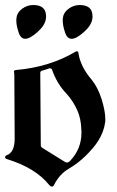

<svg xmlns="http://www.w3.org/2000/svg" viewBox="-21 -728 455 747"><path d="M108.4 -708.5Q158.2 -708.5 158.2 -664.6Q158.2 -662.6 158.2 -660.6Q158.2 -658.7 157.7 -656.2Q154.8 -629.9 125 -603.5Q95.2 -577.1 77.6 -577.1H77.1Q59.1 -577.1 51.3 -602.5Q42.5 -628.4 42.5 -647.9Q42.5 -650.4 42.5 -652.3Q42.5 -654.3 43 -656.2Q44.4 -678.2 64.9 -693.8Q85 -708.5 108.4 -708.5ZM289.1 -708.5Q338.9 -708.5 338.9 -664.6Q338.9 -662.6 338.9 -660.6Q338.9 -658.7 338.4 -656.2Q335.4 -629.9 305.7 -603.5Q275.9 -577.1 258.3 -577.1H257.8Q239.7 -577.1 231.9 -602.5Q223.1 -628.4 223.1 -647.9Q223.1 -650.4 223.1 -652.3Q223.1 -654.3 223.6 -656.2Q225.1 -678.2 245.6 -693.8Q265.6 -708.5 289.1 -708.5ZM189 -7.8Q185.5 -2 180.7 -2Q176.3 -2 170.9 -7.8Q117.2 -74.7 7.8 -108.4Q-1 -110.8 -1 -115.7Q-1 -116.2 -0.7 -118.9Q-0.5 -121.6 4.9 -124Q36.1 -134.8 36.1 -189L34.7 -438Q34.7 -443.4 33.9 -445.6Q33.2 -447.8 33.2 -448.7Q33.2 -450.7 34.7 -452.9Q36.1 -455.1 41 -455.6Q171.4 -466.8 272 -526.4Q274.4 -528.3 277.8 -528.3Q278.8 -528.3 281.2 -527.6Q283.7 -526.9 284.2 -521Q292 -468.8 335.9 -417.5Q359.4 -388.7 374.5 -341.8Q388.7 -294.9 388.7 -265.6Q388.7 -262.2 388.7 -259Q388.7 -255.9 388.2 -252.9Q385.7 -233.4 378.9 -215.6Q372.1 -197.8 362.3 -181.9Q352.5 -166 340.1 -151.6Q327.6 -137.2 314.5 -124Q283.2 -92.8 246.1 -71.3Q210 -50.3 189 -7.8ZM137.7 -163.1Q137.7 -155.8 143.6 -152.8L230 -99.1Q234.9 -95.7 239.3 -95.7Q246.6 -95.7 253.4 -104Q295.9 -149.4 295.9 -211.9Q295.9 -214.8 295.9 -217.8Q295.9 -220.7 295.4 -223.6Q294.4 -267.6 278.6 -301.5Q262.7 -335.4 239.3 -361.8Q200.7 -401.4 181.2 -457.5Q180.2 -460 177.5 -461.2Q174.8 -462.4 173.3 -462.4Q171.4 -462.4 170.4 -461.9Q163.1 -459.5 155.8 -457Q148.4 -454.6 141.1 -452.6Q135.7 -450.2 135.7 -444.3Z"/></svg>

Font: UnifrakturMaguntia sl
Style: Regular
Weight: 400
Designer: j. 'mach' wust, based on a font by Peter Wiegel, original typeface by Carl Albert Fahrenwaldt 1901
Version: Version 2010-11-24